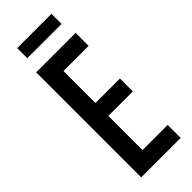

<svg xmlns="http://www.w3.org/2000/svg" viewBox="-254 -798 826 826"><g transform="rotate(-45 159.0 -385.0)"><path d="M49 0V-639H136V0ZM102.5 0V-79H289V0ZM106 -287V-365.5H285V-287ZM101.5 -560V-639H289V-560ZM65 -709V-770.5H273.5V-709Z"/></g></svg>

Font: Anek Latin Condensed Medium
Style: Regular
Weight: 500
Width: 3
Designer: Yesha Goshar
Foundry: Ek Type
Version: Version 1.003